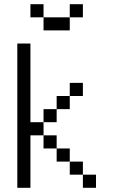

<svg xmlns="http://www.w3.org/2000/svg" viewBox="-20 -895 540 915"><path d="M437.5 0V-62.5H375V0ZM375 -437.5V-500H312.5V-437.5H250V-375H187.5V-312.5H125Q125 -312.5 125 -687.5H62.5V0H125Q125 0 125 -250H187.5V-187.5H250V-125H312.5V-62.5H375V-125H312.5V-187.5H250V-250H187.5V-312.5H250V-375H312.5V-437.5ZM375 -812.5V-875H312.5V-812.5H187.5V-750H312.5V-812.5ZM187.5 -812.5V-875H125V-812.5Z"/></svg>

Font: CalcUnifontExMono
Style: Regular
Weight: 500
Version: Version 15.0.06